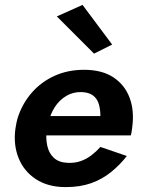

<svg xmlns="http://www.w3.org/2000/svg" viewBox="-20 -755 579 784"><path d="M112 -202H514Q517 -212 518 -220.5Q519 -229 520 -236Q529 -304 509 -356.5Q489 -409 442.5 -439.5Q396 -470 323 -470Q257 -470 203 -445.5Q149 -421 111 -378Q73 -335 54 -279Q50 -267 47.5 -255Q45 -243 43 -230Q34 -165 55.5 -110.5Q77 -56 126.5 -23.5Q176 9 248 9Q307 9 352 -7Q397 -23 433 -52Q469 -81 498 -118L390 -155Q374 -137 354 -121.5Q334 -106 310.5 -97.5Q287 -89 258 -90Q222 -91 201 -109.5Q180 -128 173 -160Q166 -192 171 -230L178 -256Q186 -290 204 -318Q222 -346 250 -363Q278 -380 313 -379Q343 -378 360 -365Q377 -352 383.5 -330Q390 -308 390 -281H124ZM212 -688 364 -536 438 -573 317 -735Z"/></svg>

Font: Jost SemiBold
Style: Italic
Weight: 600
Italic angle: -5°
Version: Version 3.710